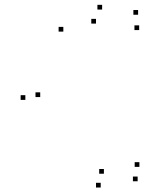

<svg xmlns="http://www.w3.org/2000/svg" viewBox="-20 -772 660 814"><path d="M87.5 -348.5V-368.5H67.5V-348.5ZM407 23V3H387V23ZM563.5 -3.5V-23.5H543.5V-3.5ZM571 -64.5V-84.5H551V-64.5ZM420.5 -35.5V-55.5H400.5V-35.5ZM150.5 -360.5V-380.5H130.5V-360.5ZM248.5 -638V-658H228.5V-638ZM387 -672V-692H367V-672ZM570 -644.5V-664.5H550V-644.5ZM565.5 -709.5V-729.5H545.5V-709.5ZM413 -731.5V-751.5H393V-731.5Z"/></svg>

Font: Monaspace Argon Dots Var
Style: Regular
Weight: 400
Designer: Riley Cran and the Lettermatic Team
Version: Version 1.100 (Monaspace Argon Dots)